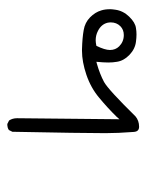

<svg xmlns="http://www.w3.org/2000/svg" viewBox="44 -306 411 540"><g transform="rotate(90 250.0 -35.5)"><path d="M328.1 149.9Q329.6 149.9 331.8 149.9Q334 149.9 337.9 148.9Q341.8 147.9 345.2 145.5L350.1 135.7Q354 -61 354 -126Q354 -160.6 350.6 -205.1Q350.1 -213.4 346.4 -217Q342.8 -220.7 335.9 -220.7Q318.8 -220.7 306.6 -210.4Q231.9 -134.3 210 -122.1Q188 -110.4 159.2 -102.1L153.3 -100.6Q155.3 -121.1 155.3 -134Q155.3 -147 153.3 -158.2Q150.4 -177.7 133.8 -193.6Q117.2 -209.5 96.7 -211.9Q85.9 -213.4 76.4 -213.4Q66.9 -213.4 58.6 -211.9Q43 -210 26.4 -192.9Q9.8 -175.8 6.8 -153.8Q5.4 -144.5 5.4 -139.6Q5.4 -124.5 8.8 -114.3Q13.7 -97.2 28.3 -82.8Q43 -68.4 64 -64.9Q85.4 -61 118.2 -60.1Q120.6 -60.1 122.6 -60.1Q153.3 -60.1 189.9 -72.5Q226.6 -85 254.4 -108.4Q283.2 -132.3 307.6 -157.2L314.9 -165.5L312 122.6Q312 135.3 318.4 145ZM92.8 -98.6Q78.6 -98.6 66.4 -105Q47.9 -114.3 43.5 -131.8Q42.5 -136.7 42.5 -141.1Q42.5 -157.2 53.2 -168Q63 -177.7 78.1 -177.7Q96.7 -177.7 109.9 -164.6Q120.1 -154.3 120.1 -138.7Q120.1 -124.5 108.4 -100.6Q99.1 -98.6 92.8 -98.6Z"/></g></svg>

Font: Bakudai
Style: Light
Weight: 300
Version: Version 1.48